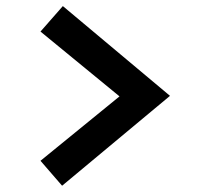

<svg xmlns="http://www.w3.org/2000/svg" viewBox="-20 -655 640 615"><path d="M181.3 -635.5 524.5 -348 178.9 -60.1 109.7 -140 362.8 -346.3 109.7 -553.9Z"/></svg>

Font: Red Hat Display
Style: Regular
Weight: 300
Designer: Pentagram, MCKL
Foundry: Pentagram, MCKL
Version: Version 1.023